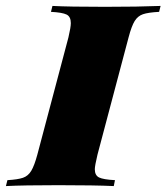

<svg xmlns="http://www.w3.org/2000/svg" viewBox="-68 -628 562 648"><path d="M252 -57Q252 -36 266.5 -29Q281 -22 320 -20L316 0Q252 -3 129 -3Q10 -3 -48 0L-43 -20Q-8 -22 9.5 -28Q27 -34 37.5 -51.5Q48 -69 58 -106L163 -502Q171 -536 171 -550Q171 -572 156.5 -579Q142 -586 104 -588L109 -608Q164 -605 286 -605Q399 -605 474 -608L469 -588Q432 -586 414.5 -580Q397 -574 386.5 -557Q376 -540 366 -502L261 -106Q252 -68 252 -57Z"/></svg>

Font: Playfair Display SC Black
Style: Italic
Weight: 900
Italic angle: -14°
Designer: Claus Eggers Sørensen
Foundry: Claus Eggers Sørensen
Version: Version 1.200; ttfautohint (v1.6)